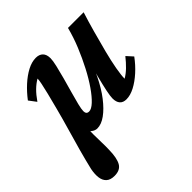

<svg xmlns="http://www.w3.org/2000/svg" viewBox="-181 -558 906 906"><g transform="rotate(-45 272.0 -105.5)"><path d="M502.9 -140.6 531.2 -109.4Q506.8 -76.2 477.5 -49.8Q448.2 -23.4 418.5 -7.8Q388.7 7.8 362.3 7.8Q340.8 7.8 329.6 -4.9Q318.4 -17.6 318.4 -42Q318.4 -56.6 324.7 -87.4Q331.1 -118.2 343.3 -166Q355.5 -213.9 376 -281.2H384.8Q366.2 -218.8 340.3 -165.5Q314.5 -112.3 284.7 -73.7Q254.9 -35.2 225.1 -13.7Q195.3 7.8 168 7.8Q153.3 7.8 139.2 -3.4Q125 -14.6 117.2 -35.2L136.7 -40Q134.8 -12.7 134.8 14.6Q134.8 42 135.7 68.4Q136.7 94.7 135.7 119.1Q134.8 171.9 120.1 197.8Q105.5 223.6 67.4 223.6Q40 223.6 25.9 210.4Q11.7 197.3 8.8 174.3Q5.9 151.4 11.7 122.1Q22.5 76.2 37.1 22.9Q51.8 -30.3 67.9 -85.4Q84 -140.6 97.7 -193.4Q110.4 -241.2 118.2 -273.4Q126 -305.7 130.4 -326.7Q134.8 -347.7 134.8 -358.4Q114.3 -346.7 95.2 -328.1Q76.2 -309.6 56.6 -281.2L29.3 -317.4Q53.7 -349.6 82.5 -376Q111.3 -402.3 141.1 -418Q170.9 -433.6 198.2 -433.6Q220.7 -433.6 233.4 -420.9Q246.1 -408.2 246.1 -382.8Q246.1 -367.2 239.3 -337.9Q232.4 -308.6 222.7 -272.5Q212.9 -236.3 202.6 -200.7Q192.4 -165 185.5 -137.2Q178.7 -109.4 178.7 -96.7Q178.7 -86.9 183.1 -81.5Q187.5 -76.2 197.3 -76.2Q212.9 -76.2 234.4 -96.2Q255.9 -116.2 280.3 -151.4Q304.7 -186.5 328.1 -231.4Q351.6 -276.4 372.1 -326.2Q392.6 -376 405.3 -425.8H509.8Q495.1 -379.9 480.5 -327.1Q465.8 -274.4 452.6 -223.1Q439.5 -171.9 432.1 -130.9Q424.8 -89.8 424.8 -67.4Q445.3 -79.1 464.4 -97.7Q483.4 -116.2 502.9 -140.6Z"/></g></svg>

Font: Crimson Pro ExtraLight SemiBold
Style: Italic
Weight: 600
Italic angle: -12°
Version: Version 1.002